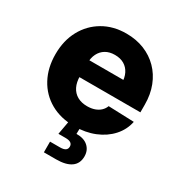

<svg xmlns="http://www.w3.org/2000/svg" viewBox="-173 -655 924 982"><g transform="rotate(30 289.0 -164.5)"><path d="M295.4 11.2Q214.8 11.2 154.5 -22.9Q94.2 -57.1 61 -118.7Q27.8 -180.2 27.8 -260.7Q27.8 -340.8 61 -402.1Q94.2 -463.4 153.6 -498.3Q212.9 -533.2 290.5 -533.2Q348.6 -533.2 396.5 -513.9Q444.3 -494.6 479.2 -459.2Q514.2 -423.8 533.4 -374.5Q552.7 -325.2 552.7 -264.6V-219.7H83.5V-319.8H473.1L396 -298.8Q396 -333 383.8 -357.7Q371.6 -382.3 348.9 -395.8Q326.2 -409.2 293.9 -409.2Q262.2 -409.2 239.5 -395.8Q216.8 -382.3 204.6 -357.9Q192.4 -333.5 192.4 -299.3V-226.1Q192.4 -189.9 205.3 -163.8Q218.3 -137.7 242.7 -124Q267.1 -110.4 300.8 -110.4Q325.2 -110.4 344.5 -117.2Q363.8 -124 377 -136.5Q390.1 -148.9 396.5 -166L547.9 -160.6Q537.6 -109.9 502.4 -71Q467.3 -32.2 414.1 -10.5Q360.8 11.2 295.4 11.2ZM227.5 204.1V141.1H286.6Q307.6 141.1 317.9 134Q328.1 127 328.1 112.8Q328.1 99.1 317.9 92Q307.6 85 286.6 85H244.6L263.7 -20.5H325.7V0L324.7 39.1Q369.1 38.6 393.6 60.8Q418 83 418 118.7Q418 161.1 387.7 182.6Q357.4 204.1 299.8 204.1Z"/></g></svg>

Font: Inter 28pt ExtraBold
Style: Regular
Weight: 800
Designer: Rasmus Andersson
Foundry: rsms
Version: Version 4.001;git-66647c0bb